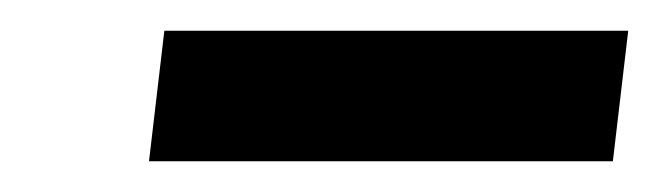

<svg xmlns="http://www.w3.org/2000/svg" viewBox="-20 -367 429 125"><path d="M77 -262 87 -347H389L379 -262Z"/></svg>

Font: Expletus Sans SemiBold
Style: Italic
Weight: 600
Italic angle: -7°
Version: Version 7.500